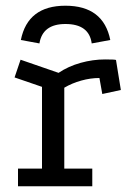

<svg xmlns="http://www.w3.org/2000/svg" viewBox="-20 -652 458 672"><path d="M209 -632Q342 -632 366 -512L301 -500Q292 -568 209 -568Q129 -568 118 -500L53 -512Q77 -632 209 -632ZM185 -397Q219 -420 262 -432Q305 -444 348 -444Q384 -444 386 -442L403 -337L338 -323L328 -379Q297 -379 264.5 -370Q232 -361 205 -345V-62H303V0H43V-62H127V-348L31 -381L52 -443Z"/></svg>

Font: Podkova
Style: Regular
Weight: 400
Designer: Ilya Yudin
Foundry: Cyreal (www.cyreal.org)
Version: Version 2.103